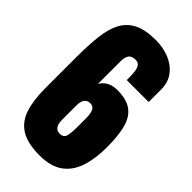

<svg xmlns="http://www.w3.org/2000/svg" viewBox="-265 -942 1025 1025"><g transform="rotate(45 247.0 -429.5)"><path d="M258.3 7.8Q168.9 7.8 118.4 -22.7Q67.9 -53.2 47.1 -114.7Q26.4 -176.3 26.4 -268.1V-500.5Q26.4 -589.8 33.9 -658.2Q41.5 -726.6 65.4 -772.9Q89.4 -819.3 136.7 -843.3Q184.1 -867.2 263.2 -867.2Q317.4 -867.2 364.3 -848.4Q411.1 -829.6 439.9 -792.2Q468.8 -754.9 468.8 -698.7V-606H303.2V-623.5Q303.2 -645 301 -666.5Q298.8 -688 290 -702.1Q281.2 -716.3 260.3 -716.3Q231.4 -716.3 220.2 -700.4Q209 -684.6 209 -654.8V-482.4Q221.2 -505.4 245.6 -519.3Q270 -533.2 305.2 -533.2Q376.5 -533.2 414.8 -504.6Q453.1 -476.1 467.8 -419.4Q482.4 -362.8 482.4 -277.8Q482.4 -191.9 461.4 -127.7Q440.4 -63.5 391.4 -27.8Q342.3 7.8 258.3 7.8ZM252 -150.4Q282.2 -150.4 288.1 -176Q293.9 -201.7 293.9 -241.7V-311Q293.9 -381.3 254.4 -381.3Q209 -381.3 209 -320.3V-213.9Q209 -150.4 252 -150.4Z"/></g></svg>

Font: webenart
Style: Regular
Weight: 400
Designer: Vernon Adams
Foundry: Vernon Adams
Version: Version 2.116; ttfautohint (v1.8.3)